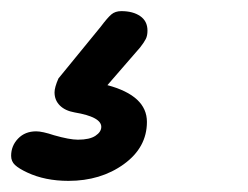

<svg xmlns="http://www.w3.org/2000/svg" viewBox="-50 -96 446 345"><path d="M-1 214Q-16 207 -23 200.5Q-30 194 -30 184Q-30 166 -17.5 153Q-5 140 15 140Q26 140 47 147Q75 155 90 155Q111 155 121.5 148Q132 141 132 132Q132 114 84 106Q67 103 57.5 93.5Q48 84 48 70Q48 61 55 45L131 -48Q143 -64 150 -70Q157 -76 168 -76Q189 -76 202 -67Q215 -58 215 -41Q215 -32 212 -26Q209 -20 202 -11L143 57Q214 76 214 123Q214 169 172.5 199Q131 229 73 229Q31 229 -1 214Z"/></svg>

Font: Mali
Style: Bold Italic
Weight: 700
Italic angle: -10°
Version: Version 1.000; ttfautohint (v1.6)